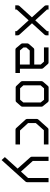

<svg xmlns="http://www.w3.org/2000/svg" viewBox="892 -1410 645 2470"><g transform="rotate(90 1215.0 -174.5)"><path d="M241 -220 102.5 -67V-48H48.5V-80Q48.5 -93 56 -101L202.5 -262L56 -424Q48.5 -432 48.5 -446V-476H102.5V-456L241 -305L380 -456V-476H434V-446Q434 -433.5 425.5 -424L279 -263L425.5 -101Q434 -91.5 434 -80V-48H380V-67Z M810 -108V-234H629L590.5 -190V-153L628 -108ZM864 -108H919V-50H616.5Q605 -50 597.5 -59L545.5 -121Q537.5 -129.5 537.5 -142V-202Q537.5 -213.5 545.5 -223L598.5 -284Q606 -292 617.5 -292H810V-375L773 -417H589.5V-476H784Q795.5 -476 803 -467L856 -407Q864 -398.5 864 -387Z M1077.5 -374V-152L1116 -110H1262L1298 -152V-374L1262.5 -418H1116ZM1032.5 -407 1087 -470Q1093.5 -477 1105 -477H1274.5Q1285 -477 1294 -467L1344.5 -404Q1352 -396 1352 -385V-140Q1352 -129 1343.5 -119L1291.5 -60Q1286 -53 1276 -53H1272.5H1105Q1095 -53 1087 -60L1031.5 -118Q1023.5 -126 1023.5 -140V-387Q1023.5 -396 1032.5 -407Z M1838 -475V-416H1655L1562.5 -312V-213L1658 -109H1838V-51H1647Q1635.5 -51 1628 -59L1517.5 -180Q1509.5 -189.5 1509.5 -201V-324Q1509.5 -336.5 1517.5 -345L1625.5 -466Q1633 -475 1643.5 -475Z M2148.5 -78 2003.5 -241Q1995.5 -249.5 1995.5 -262V-476H2049.5V-274L2187 -121L2269 -212V-476H2323V-200Q2323 -187.5 2315 -179L2038.5 128L2000.5 86Z"/></g></svg>

Font: 3270 Nerd Font Mono SemCond
Style: Regular
Weight: 400
Monospace: yes
Version: Version 3.0.1;Nerd Fonts 3.1.1